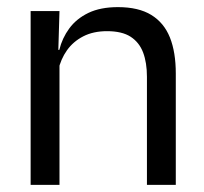

<svg xmlns="http://www.w3.org/2000/svg" viewBox="-20 -519 573 539"><path d="M392.5 0V-303.5Q392.5 -343 381.8 -371.5Q371 -400 346.8 -415.8Q322.5 -431.5 280.5 -431.5Q242 -431.5 213.8 -417Q185.5 -402.5 168 -377.8Q150.5 -353 143.5 -321.5L129 -379H146.5Q154.5 -412 174.5 -439.2Q194.5 -466.5 228.2 -482.8Q262 -499 311 -499Q369 -499 404.8 -477Q440.5 -455 457 -413.8Q473.5 -372.5 473.5 -312.5V0ZM66 0V-488H147L143.5 -371L147 -366.5V0Z"/></svg>

Font: Anek Latin
Style: Regular
Weight: 400
Designer: Yesha Goshar
Foundry: Ek Type
Version: Version 1.003